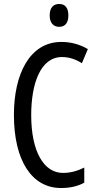

<svg xmlns="http://www.w3.org/2000/svg" viewBox="-20 -936 486 966"><path d="M278 -916C247 -916 230 -896 230 -858C230 -822 248 -801 278 -801C308 -801 324 -822 324 -858C324 -895 309 -916 278 -916ZM292 -649C329 -649 362 -637 392 -618L422 -689C381 -713 337 -725 289 -725C128 -725 50 -561 50 -358C50 -127 141 10 287 10C333 10 372 1 404 -17V-93C372 -77 337 -66 297 -66C199 -66 137 -176 137 -357C137 -512 182 -649 292 -649Z"/></svg>

Font: Noto Sans Lao Looped ExtraCondensed
Style: Regular
Weight: 400
Width: 2
Designer: Mark Frömberg, Ben Mitchell
Foundry: The Fontpad Ltd
Version: Version 1.003